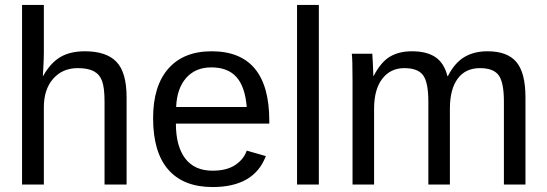

<svg xmlns="http://www.w3.org/2000/svg" viewBox="-20 -745 2207 775"><path d="M154 -438Q183 -490 222.5 -514Q262 -538 323 -538Q409 -538 450 -495.5Q491 -453 491 -352V0H402V-335Q402 -391 392 -418Q382 -445 358.5 -457.5Q335 -470 294 -470Q232 -470 194.5 -427Q157 -384 157 -312V0H69V-725H157V-536Q157 -506 155 -474.5Q153 -443 153 -438Z M690 -246Q690 -155 727.5 -105.5Q765 -56 838 -56Q895 -56 929.5 -79Q964 -102 976 -137L1053 -115Q1006 10 838 10Q721 10 659.5 -60Q598 -130 598 -268Q598 -398 659.5 -468Q721 -538 834 -538Q1067 -538 1067 -257V-246ZM976 -313Q969 -396 934 -434.5Q899 -473 833 -473Q769 -473 731.5 -430.5Q694 -388 691 -313Z M1179 0V-725H1267V0Z M1709 0V-335Q1709 -412 1688 -441Q1667 -470 1612 -470Q1556 -470 1523 -427Q1490 -384 1490 -306V0H1403V-416Q1403 -508 1400 -528H1483Q1483 -526 1483.5 -515Q1484 -504 1485 -490.5Q1486 -477 1487 -438H1488Q1517 -494 1553.5 -516Q1590 -538 1643 -538Q1703 -538 1738 -514Q1773 -490 1786 -438H1788Q1815 -491 1854 -514.5Q1893 -538 1948 -538Q2028 -538 2064.5 -494.5Q2101 -451 2101 -352V0H2014V-335Q2014 -412 1993 -441Q1972 -470 1917 -470Q1859 -470 1827.5 -427.5Q1796 -385 1796 -306V0Z"/></svg>

Font: TharLon
Style: Regular
Weight: 400
Designer: Sai Zin Di Di Zone
Foundry: Sai Zin Di Di Zone, Sun Tun
Version: Version 1.003 September 27 2012